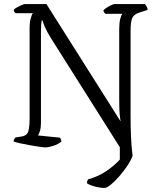

<svg xmlns="http://www.w3.org/2000/svg" viewBox="-20 -727 779 947"><path d="M495 200Q476 200 450 193.5Q424 187 409 177Q409 170 411 164.5Q413 159 416 157Q464 144 504 117Q544 90 571 60V-1L233 -536Q211 -571 201.5 -593.5Q192 -616 190 -626H186Q182 -613 182 -566V-120Q182 -97 177 -81Q172 -65 167 -59L276 -48Q278 -45 280 -40.5Q282 -36 283 -29Q266 -15 242.5 -7.5Q219 0 204 0Q196 0 175 -3Q154 -6 128.5 -10.5Q103 -15 80.5 -20Q58 -25 47 -29Q47 -35 50 -40.5Q53 -46 56 -49L82 -53Q110 -56 118 -75Q126 -94 126 -142V-585Q126 -617 131.5 -636.5Q137 -656 142 -662H57Q54 -664 51 -668Q48 -672 48 -679Q52 -684 63.5 -690.5Q75 -697 86.5 -702Q98 -707 103 -707H209L575 -128Q572 -142 570 -167Q568 -192 568 -240V-582Q568 -614 573 -633.5Q578 -653 584 -659H500Q497 -661 494 -665Q491 -669 490 -676Q495 -682 506 -689Q517 -696 528.5 -701.5Q540 -707 545 -707H695Q699 -702 703 -695.5Q707 -689 708 -678L667 -665Q640 -656 632 -637.5Q624 -619 624 -573V-158Q624 -106 626 -55Q628 -4 634 41Q628 60 610.5 87Q593 114 570.5 140Q548 166 527.5 183Q507 200 495 200Z"/></svg>

Font: Texturina 72pt Light
Style: Regular
Weight: 300
Designer: Guillermo Torres Carreño
Foundry: Omnibus-Type
Version: Version 1.002; ttfautohint (v1.8.3)